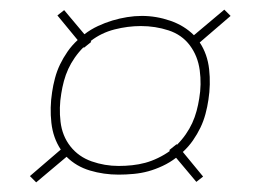

<svg xmlns="http://www.w3.org/2000/svg" viewBox="-20 -539 540 398"><path d="M55 -161 42 -174 106 -229Q90 -253 86.5 -284.5Q83 -316 88 -348Q90 -362 94 -377Q98 -392 104.5 -405.5Q111 -419 120 -432Q129 -445 141 -456L99 -507L113 -518L155 -468Q168 -478 183 -485Q198 -492 213 -496.5Q228 -501 243.5 -503.5Q259 -506 274 -506Q304 -506 333 -496Q362 -486 382 -466L445 -519L458 -506L394 -451Q410 -427 413.5 -395.5Q417 -364 412 -332Q410 -318 406 -303Q402 -288 395.5 -274.5Q389 -261 380 -248Q371 -235 359 -224L401 -173L387 -162L345 -212Q332 -202 317 -195Q302 -188 287.5 -184Q273 -180 257 -178.5Q241 -177 226 -177Q226 -177 226 -177Q226 -177 226 -177Q195 -177 166.5 -185.5Q138 -194 118 -214ZM226 -195Q240 -195 254 -196.5Q268 -198 281 -201.5Q294 -205 307.5 -211.5Q321 -218 332 -226L331 -228L346 -240L347 -239Q357 -249 365 -260.5Q373 -272 378.5 -284Q384 -296 387.5 -309Q391 -322 393 -335Q398 -364 394 -393.5Q390 -423 373.5 -445Q357 -467 329.5 -476Q302 -485 272 -485Q245 -485 217.5 -478Q190 -471 168 -454L169 -452L154 -440L153 -441Q143 -431 135 -419.5Q127 -408 121.5 -396Q116 -384 112.5 -371Q109 -358 107 -345Q102 -316 105.5 -286.5Q109 -257 126 -235.5Q143 -214 170 -204.5Q197 -195 226 -195Z"/></svg>

Font: Iosevka Slab Thin Oblique
Style: Regular
Weight: 100
Italic angle: -9°
Monospace: yes
Designer: Belleve Invis
Foundry: Belleve Invis
Version: Version 11.1.0; ttfautohint (v1.8.3)